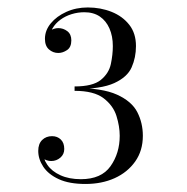

<svg xmlns="http://www.w3.org/2000/svg" viewBox="-20 -932 490 502"><path d="M203.5 -451Q161 -451 133.8 -463.5Q106.5 -476 93.2 -496Q80 -516 80 -537.5Q80 -556 90.2 -566Q100.5 -576 116 -576Q130 -576 139 -567.2Q148 -558.5 148 -542.5Q148 -528.5 137.8 -519.8Q127.5 -511 114 -511Q101.5 -511 91 -518.8Q80.5 -526.5 80.5 -537.5H92Q92 -518 103.8 -501Q115.5 -484 138 -473.8Q160.5 -463.5 191.5 -463.5Q245 -463.5 269 -497.5Q293 -531.5 293 -577Q293 -601.5 284.5 -628.8Q276 -656 250.8 -675.2Q225.5 -694.5 175 -694.5V-702Q247.5 -702 286 -684.5Q324.5 -667 339 -638.8Q353.5 -610.5 353.5 -577Q353.5 -538 333.5 -509.8Q313.5 -481.5 279.8 -466.2Q246 -451 203.5 -451ZM175 -699V-706Q222.5 -706 243.5 -723Q264.5 -740 269.8 -764.5Q275 -789 275 -811.5Q275 -837.5 266.2 -857.5Q257.5 -877.5 241 -888.8Q224.5 -900 200.5 -900Q183.5 -900 167.2 -895Q151 -890 138 -880.5Q125 -871 117.5 -858.2Q110 -845.5 110 -830.5H98.5Q98.5 -844 109.8 -851.2Q121 -858.5 132.5 -858.5Q145.5 -858.5 156 -850.5Q166.5 -842.5 166.5 -826.5Q166.5 -808.5 155.2 -801Q144 -793.5 132.5 -793.5Q118.5 -793.5 108 -802.8Q97.5 -812 97.5 -830.5Q97.5 -852.5 112.8 -871Q128 -889.5 153.5 -901Q179 -912.5 209.5 -912.5Q243 -912.5 271.8 -901Q300.5 -889.5 318 -867.2Q335.5 -845 335.5 -811.5Q335.5 -781.5 324.2 -756Q313 -730.5 278.8 -714.8Q244.5 -699 175 -699Z"/></svg>

Font: Bodoni Moda
Style: Regular
Weight: 400
Designer: Owen Earl
Foundry: indestructible type
Version: Version 2.005